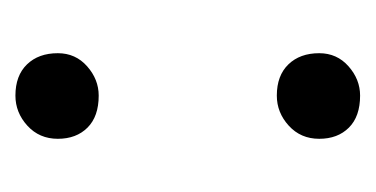

<svg xmlns="http://www.w3.org/2000/svg" viewBox="-139 -336 487 249"><g transform="rotate(90 104.5 -211.5)"><path d="M104 12Q78 12 63.5 -3Q49 -18 49 -43Q49 -66 66 -81Q83 -96 104 -96Q131 -96 145.5 -81.5Q160 -67 160 -43Q160 -19 143 -3.5Q126 12 104 12ZM104 -327Q78 -327 63.5 -342Q49 -357 49 -382Q49 -405 66 -420Q83 -435 104 -435Q131 -435 145.5 -420.5Q160 -406 160 -382Q160 -358 143 -342.5Q126 -327 104 -327Z"/></g></svg>

Font: Petrona Medium
Style: Regular
Weight: 500
Designer: Ringo R. Seeber
Foundry: Ringo R. Seeber
Version: Version 2.001; ttfautohint (v1.8.3)